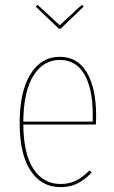

<svg xmlns="http://www.w3.org/2000/svg" viewBox="-20 -762 471 791"><path d="M375 -249H76Q77 -127 118 -65.5Q159 -4 229 -4Q265 -4 292.5 -17.5Q320 -31 349 -60L358 -51Q327 -20 297.5 -5.5Q268 9 229 9Q151 9 106 -59Q61 -127 61 -254Q61 -385 105.5 -456.5Q150 -528 226 -528Q300 -528 338 -463Q376 -398 376 -286Q376 -260 375 -249ZM362 -291Q362 -395 328 -455Q294 -515 226 -515Q158 -515 117.5 -450Q77 -385 76 -261H362ZM325 -735 230 -644H222L127 -735L135 -742L226 -658L317 -742Z"/></svg>

Font: Fira Sans Compressed Hair
Style: Regular
Weight: 100
Width: 1
Designer: bBox Type GmbH & Carrois Corporate GbR & Edenspiekermann AG
Foundry: bBox Type GmbH & Carrois Corporate GbR & Edenspiekermann AG
Version: Version 4.301